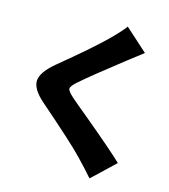

<svg xmlns="http://www.w3.org/2000/svg" viewBox="-127 -914 953 1083"><g transform="rotate(15 349.5 -372.5)"><path d="M497 69Q460 26 406 -30Q348 -92 136 -276Q65 -338 68 -388Q71 -437 146 -500Q319 -642 402 -723Q467 -788 484 -814L616 -695Q571 -661 524 -624Q355 -492 290 -435Q256 -405 256.5 -390.5Q257 -376 291 -346Q312 -327 390 -263Q568 -115 629 -56L563 7Z"/></g></svg>

Font: GenSekiGothic TW H
Style: Regular
Weight: 900
Version: Version 1.501;PS 1;hotconv 16.6.51;makeotf.lib2.5.65220